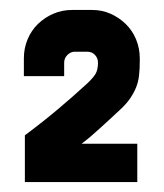

<svg xmlns="http://www.w3.org/2000/svg" viewBox="-20 -751 330 386"><path d="M30 -479Q65 -505 96.5 -531.5Q128 -558 154 -582Q166 -593 171.5 -601.5Q177 -610 177 -625Q177 -634 171 -640.5Q165 -647 156 -647H130Q122 -647 115.5 -640.5Q109 -634 109 -625V-598H28V-634Q28 -654 35.5 -672Q43 -690 56.5 -703Q70 -716 87.5 -723.5Q105 -731 125 -731H165Q185 -731 202 -723.5Q219 -716 232.5 -703Q246 -690 253.5 -672Q261 -654 261 -634V-628Q261 -612 259.5 -599Q258 -586 253.5 -575Q249 -564 241.5 -553Q234 -542 221 -530Q210 -520 201 -511.5Q192 -503 183 -495Q174 -487 165 -479Q156 -471 144 -462H256V-385H30Z"/></svg>

Font: Do Hyeon
Style: Regular
Weight: 400
Version: Version 1.001